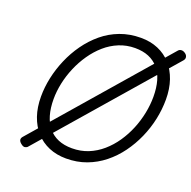

<svg xmlns="http://www.w3.org/2000/svg" viewBox="-175 -1189 1401 1407"><g transform="rotate(20 525.5 -486.0)"><path d="M478 19Q404 19 343.5 -6.5Q283 -32 240 -80Q197 -128 174 -195Q151 -262 151 -346Q151 -418 167 -493Q183 -568 214.5 -641.5Q246 -715 292 -779.5Q338 -844 398 -894Q458 -944 532.5 -972Q607 -1000 694 -1000Q768 -1000 828 -974.5Q888 -949 930.5 -901.5Q973 -854 996 -787Q1019 -720 1019 -637Q1019 -560 1002.5 -482.5Q986 -405 953.5 -331.5Q921 -258 874.5 -194.5Q828 -131 768 -83Q708 -35 635.5 -8Q563 19 478 19ZM493 -66Q561 -66 619 -89.5Q677 -113 725.5 -155Q774 -197 811.5 -252Q849 -307 874.5 -369.5Q900 -432 913 -497Q926 -562 926 -624Q926 -694 910.5 -748.5Q895 -803 863 -840Q831 -877 785.5 -896Q740 -915 679 -915Q613 -915 554.5 -891Q496 -867 448 -825Q400 -783 362 -728Q324 -673 297.5 -610.5Q271 -548 257.5 -484Q244 -420 244 -360Q244 -289 260 -234.5Q276 -180 307.5 -142.5Q339 -105 385 -85.5Q431 -66 493 -66ZM190 30Q183 40 168.5 43.5Q154 47 135 31Q104 6 125 -20L978 -1004Q987 -1015 1002.5 -1016Q1018 -1017 1035 -1004Q1048 -994 1050.5 -979.5Q1053 -965 1042 -952Z"/></g></svg>

Font: Playwrite CZ
Style: Regular
Weight: 400
Designer: Veronika Burian, José Scaglione
Foundry: TypeTogether
Version: Version 1.002